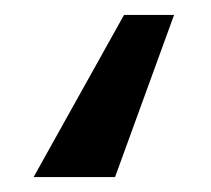

<svg xmlns="http://www.w3.org/2000/svg" viewBox="-20 -735 283 257"><path d="M146 -715H213L134 -498H25Z"/></svg>

Font: Moderustic Med
Style: Regular
Weight: 500
Designer: Tural Alisoy
Foundry: TAFT Foundry
Version: Version 2.110